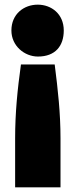

<svg xmlns="http://www.w3.org/2000/svg" viewBox="-20 -599 324 825"><path d="M240 -4V206H45V-4C45 -114 55 -214 70 -322H215C229 -212 240 -113 240 -4ZM254 -468C254 -402 218 -356 143 -356C85 -356 29 -402 29 -468C29 -539 83 -579 142 -579C201 -579 254 -539 254 -468Z"/></svg>

Font: Repo Black
Style: Regular
Weight: 900
Designer: Stefan Peev
Foundry: Context Ltd
Version: Version 1.502